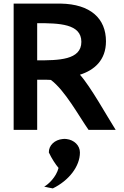

<svg xmlns="http://www.w3.org/2000/svg" viewBox="-20 -723 690 1069"><path d="M425 126C425 87 393 56 350 51C343 50 336 50 329 51C285 55 251 86 252 126C268 160 289 192 306 212C293 263 249 304 226 316C242 320 259 323 274 326C364 282 425 203 425 126ZM570 -493C570 -620 484 -700 318 -703H56V0H187V-279H221C235 -279 249 -279 263 -278C341 -221 419 -77 473 0H624C578 -72 484 -242 425 -307C504 -332 570 -387 570 -493ZM187 -387V-594C309 -594 433 -591 433 -490C433 -388 305 -387 187 -387Z"/></svg>

Font: Bluebird
Style: Ext
Weight: 400
Designer: Jasper
Foundry: Cannot Into Space Fonts
Version: Version 0.98